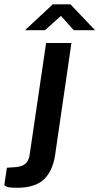

<svg xmlns="http://www.w3.org/2000/svg" viewBox="-98 -720 468 906"><path d="M-16.5 166Q-56 166 -66.8 160.8Q-77.5 155.5 -77.5 152.5L-65.5 71.5L-22 68.5Q9.5 65 24 50.8Q38.5 36.5 42.5 6L119.5 -517H239L162.5 8.5Q151 87.5 109 126.8Q67 166 -16.5 166ZM20 -577.5 151 -699.5H234.5L350.5 -577.5H250L189.5 -645L114.5 -577.5Z"/></svg>

Font: Public Sans SemiBold
Style: Italic
Weight: 600
Italic angle: -8°
Designer: The Public Sans project authors (U.S. Web Design System). Libre Franklin designed by Pablo Impallari and Rodrigo Fuenzal
Version: Version 1.007; ttfautohint (v1.8.1) -l 8 -r 50 -G 200 -x 14 